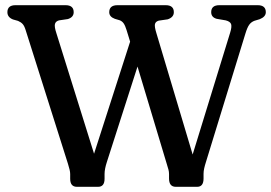

<svg xmlns="http://www.w3.org/2000/svg" viewBox="-20 -720 1046 740"><path d="M794 -673Q794 -700 825.5 -700H973Q1004.5 -700 1004.5 -673Q1004.5 -655.5 981 -646L961 -640Q948.5 -635.5 940.8 -625Q933 -614.5 925.5 -589.5L774.5 -98Q769.5 -82.5 767 -71.2Q764.5 -60 764.5 -49.5V-32Q764.5 0 740 0H657.5Q631.5 0 631.5 -32V-49Q631.5 -58 629.2 -66.5Q627 -75 622.5 -89L510 -463.5L392.5 -97.5Q383 -69 383 -49.5V-31Q383 0 358 0H276.5Q250.5 0 250.5 -31V-49Q250.5 -57 248.2 -66.2Q246 -75.5 242 -88.5L79 -603.5Q74 -620 67.5 -627.2Q61 -634.5 49.5 -639.5L30 -645Q8.5 -653.5 8.5 -673Q8.5 -700 40 -700H232.5Q264 -700 264 -673Q264 -653.5 241.5 -646.5L207.5 -641.5Q194.5 -638 191.8 -627.5Q189 -617 197.5 -591.5L342.5 -127.5L481.5 -559.5L468 -603.5Q462.5 -621.5 456.5 -630Q450.5 -638.5 441 -642L422.5 -647.5Q401 -655.5 401 -673Q401 -700 433 -700H618.5Q650 -700 650 -673Q650 -653.5 626.5 -645.5L592 -640.5Q579.5 -637 577.2 -627Q575 -617 583 -591.5L722.5 -124.5L867 -594Q874 -616.5 870.8 -626.8Q867.5 -637 850 -641.5L815 -647.5Q794 -653.5 794 -673Z"/></svg>

Font: Fraunces 72pt SuperSoft
Style: Regular
Weight: 400
Version: Version 1.000;[b76b70a41]